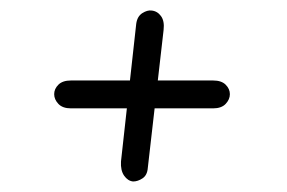

<svg xmlns="http://www.w3.org/2000/svg" viewBox="-20 -450 546 365"><path d="M233 -105Q223 -106 216 -116Q209 -126 210 -143L239 -405Q241 -419 250.5 -425Q260 -431 268 -430Q279 -429 286 -419.5Q293 -410 291 -393L261 -131Q260 -117 251 -111Q242 -105 233 -105ZM115 -244Q99 -244 91 -252.5Q83 -261 83 -271Q83 -281 91 -289Q99 -297 115 -297H385Q401 -297 409 -289Q417 -281 417 -271Q417 -261 409 -252.5Q401 -244 385 -244Z"/></svg>

Font: Edu SA Beginner
Style: Regular
Weight: 400
Designer: Tina and Corey Anderson
Foundry: Google for Education
Version: Version 1.003